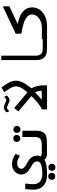

<svg xmlns="http://www.w3.org/2000/svg" viewBox="1051 -1816 898 3040"><g transform="rotate(-90 1500.0 -296.0)"><path d="M16.5 -217.5Q16.5 -263.5 26.5 -345H115Q103.5 -269 103.5 -215.5Q103.5 -150 145.5 -112.5Q187.5 -75 263.5 -75Q350.5 -75 407.8 -92.5Q465 -110 465 -158Q465 -181 454 -197.5Q443 -214 426.2 -225.5Q409.5 -237 380 -252.5Q321.5 -284 289.2 -321Q257 -358 257 -407.5Q257 -448 279.2 -482Q301.5 -516 338 -535.5Q374.5 -555 415 -555Q463.5 -555 508 -539.2Q552.5 -523.5 582.5 -499L554.5 -428L533.5 -440Q509.5 -454 497 -460.2Q484.5 -466.5 470.2 -469.8Q456 -473 435.5 -473Q414.5 -473 394.5 -466Q374.5 -459 361.2 -444.5Q348 -430 348 -408.5Q348 -387 362.2 -370Q376.5 -353 394 -342Q411.5 -331 447 -311.5Q500.5 -282 528.2 -244.8Q556 -207.5 556 -155.5Q556 -125 545 -99Q569 -82 601.5 -82V0Q560 0 534.2 -9Q508.5 -18 492 -42Q451.5 -17.5 392.2 -8.8Q333 0 258 0Q183 0 129 -24.5Q75 -49 45.8 -97.8Q16.5 -146.5 16.5 -217.5ZM172 74Q172 49 187.2 33.5Q202.5 18 227 18Q252 18 268 33.8Q284 49.5 284 74Q284 98.5 268 114.2Q252 130 227 130Q202.5 130 187.2 114.5Q172 99 172 74ZM315 76.5Q315 51.5 330.2 36Q345.5 20.5 370 20.5Q395 20.5 411 36.2Q427 52 427 76.5Q427 101 411 116.8Q395 132.5 370 132.5Q345.5 132.5 330.2 117Q315 101.5 315 76.5Z M601.5 -83.5H731.5Q780 -83.5 806.2 -97.5Q832.5 -111.5 841.8 -135.5Q851 -159.5 851 -196V-391H950.5V-183.5Q950.5 -108.5 929.5 -69.2Q908.5 -30 868.5 -16Q828.5 -2 762.5 -2L693.5 -1Q628.5 0 601.5 0ZM772.5 -479.5Q772.5 -504.5 787.8 -520Q803 -535.5 827.5 -535.5Q852.5 -535.5 868.5 -519.8Q884.5 -504 884.5 -479.5Q884.5 -455 868.5 -439.2Q852.5 -423.5 827.5 -423.5Q803 -423.5 787.8 -439Q772.5 -454.5 772.5 -479.5ZM915.5 -477Q915.5 -502 930.8 -517.5Q946 -533 970.5 -533Q995.5 -533 1011.5 -517.2Q1027.5 -501.5 1027.5 -477Q1027.5 -452.5 1011.5 -436.8Q995.5 -421 970.5 -421Q946 -421 930.8 -436.5Q915.5 -452 915.5 -477Z M1499.5 -248 1255.5 -454 1308 -521 1558.5 -310.5Q1608 -370.5 1630.2 -410.8Q1652.5 -451 1652.5 -490Q1652.5 -516.5 1642.5 -543Q1632.5 -569.5 1614.2 -598.2Q1596 -627 1560.5 -677.5L1636.5 -721.5Q1674.5 -669 1696.5 -632.8Q1718.5 -596.5 1730.5 -562.2Q1742.5 -528 1742.5 -493Q1742.5 -453 1728.2 -415.2Q1714 -377.5 1694.2 -347Q1674.5 -316.5 1643 -274L1622.5 -246Q1637 -218.5 1646.5 -193.8Q1656 -169 1662.5 -130.5Q1669 -92 1669 -38V0H1288V-81Q1332 -98.5 1394.5 -150Q1457 -201.5 1499.5 -248ZM1581.5 -84V-91Q1581.5 -153 1556.5 -189Q1556.5 -189 1547 -179.5Q1508 -141.5 1485 -120.5Q1462 -99.5 1440.5 -84ZM1384 -609 1368 -616.5Q1346 -626.5 1334.8 -630.2Q1323.5 -634 1315 -634Q1302.5 -634 1288 -623.8Q1273.5 -613.5 1256.5 -597.5L1241.5 -643.5Q1260 -661.5 1278.2 -672.5Q1296.5 -683.5 1317 -683.5Q1332 -683.5 1346 -679.5Q1360 -675.5 1385 -664.5L1398.5 -658Q1402 -656.5 1411.8 -652.2Q1421.5 -648 1427 -646.2Q1432.5 -644.5 1436.5 -644.5Q1446.5 -644.5 1455.5 -651.2Q1464.5 -658 1487.5 -679L1507.5 -634.5Q1490.5 -615 1469 -604.2Q1447.5 -593.5 1429.5 -593.5Q1420.5 -593.5 1411 -597Q1401.5 -600.5 1384 -609Z M2068.5 -172V-725H2138.5V-180Q2138.5 -126.5 2163 -97.5Q2187.5 -68.5 2248 -68.5H2401.5V0L2230.5 -2Q2148.5 -2.5 2108.5 -45Q2068.5 -87.5 2068.5 -172Z M2398.5 -82H2579Q2644.5 -82 2692.8 -105.5Q2741 -129 2766.2 -164.2Q2791.5 -199.5 2791.5 -234Q2791.5 -285 2749.8 -319Q2708 -353 2643 -372.5Q2578 -392 2486.5 -407.5V-497L2920 -701V-595.5L2637.5 -464Q2704 -454.5 2764.5 -427.5Q2825 -400.5 2864.2 -352.5Q2903.5 -304.5 2903.5 -236.5Q2903.5 -169.5 2866.2 -115.8Q2829 -62 2760 -31Q2691 0 2600 0H2398.5Z"/></g></svg>

Font: JuliaMono MediumItalic
Style: Regular
Weight: 500
Italic angle: -9°
Monospace: yes
Designer: cormullion
Foundry: corm
Version: Version 0.049; ttfautohint (v1.8.4)